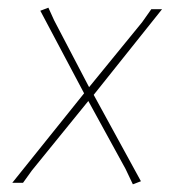

<svg xmlns="http://www.w3.org/2000/svg" viewBox="-20 -476 454 500"><path d="M224 -229 347 -4 326 4 307 -36 210 -213 63 -32 40 0H12L199 -233L85 -448L106 -456L121 -423L212 -249L350 -418L374 -452H402Z"/></svg>

Font: Alegreya Sans Thin
Style: Italic
Weight: 100
Italic angle: -7°
Designer: Juan Pablo del Peral
Foundry: Huerta Tipografica
Version: Version 2.007